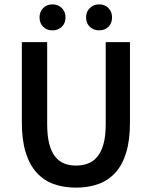

<svg xmlns="http://www.w3.org/2000/svg" viewBox="-20 -847 695 879"><path d="M328 12Q271 12 225.5 -4.5Q180 -21 147.5 -57Q115 -93 97.5 -149.5Q80 -206 80 -287V-654H196V-278Q196 -225 205.5 -188.5Q215 -152 232.5 -130Q250 -108 274 -98.5Q298 -89 328 -89Q358 -89 383 -98.5Q408 -108 426 -130Q444 -152 454 -188.5Q464 -225 464 -278V-654H575V-287Q575 -206 558 -149.5Q541 -93 508.5 -57Q476 -21 430.5 -4.5Q385 12 328 12ZM220 -708Q194 -708 177.5 -724.5Q161 -741 161 -767Q161 -793 177.5 -810Q194 -827 220 -827Q246 -827 263 -810Q280 -793 280 -767Q280 -741 263 -724.5Q246 -708 220 -708ZM434 -708Q408 -708 391 -724.5Q374 -741 374 -767Q374 -793 391 -810Q408 -827 434 -827Q460 -827 476.5 -810Q493 -793 493 -767Q493 -741 476.5 -724.5Q460 -708 434 -708Z"/></svg>

Font: Processing Sans Pro Semibold
Style: Regular
Weight: 600
Designer: Paul D. Hunt
Foundry: Adobe Systems Incorporated
Version: Version 2.020;PS 2.000;hotconv 1.0.86;makeotf.lib2.5.63406